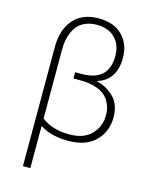

<svg xmlns="http://www.w3.org/2000/svg" viewBox="-137 -810 882 1126"><g transform="rotate(15 303.5 -247.0)"><path d="M114.3 229.5V-495.1Q114.3 -599.6 168 -661.1Q221.7 -722.7 320.3 -722.7Q414.1 -722.7 465.3 -670.4Q516.6 -618.2 516.6 -535.2Q516.6 -398.4 402.3 -364.3Q461.9 -351.6 507.8 -307.6Q553.7 -263.7 553.7 -183.6Q553.7 -97.7 496.6 -40Q439.5 17.6 330.1 17.6Q227.5 17.6 159.2 -26.4V229.5ZM159.2 -71.3Q226.6 -20.5 327.1 -20.5Q416 -20.5 461.9 -68.4Q507.8 -116.2 507.8 -184.6Q507.8 -206.1 503.4 -225.6Q499 -245.1 486.3 -267.6Q473.6 -290 452.6 -306.2Q431.6 -322.3 395 -333Q358.4 -343.8 310.5 -343.8H267.6V-381.8H307.6Q470.7 -381.8 470.7 -534.2Q470.7 -601.6 430.7 -642.6Q390.6 -683.6 320.3 -683.6Q282.2 -683.6 252.9 -671.4Q223.6 -659.2 206.5 -640.1Q189.5 -621.1 178.2 -594.7Q167 -568.4 163.1 -543.5Q159.2 -518.6 159.2 -490.2Z"/></g></svg>

Font: Gothic A1 ExtraLight
Style: Regular
Weight: 275
Designer: HanYang I&C Co.,Ltd.
Foundry: HanYang I&C Co.,Ltd.
Version: Version 2.50